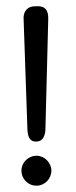

<svg xmlns="http://www.w3.org/2000/svg" viewBox="-20 -581 242 609"><path d="M133 -520C134 -549 123 -564 92 -561C68 -562 52 -545 55 -517L67 -170C68 -144 77 -131 95 -132C112 -132 122 -144 124 -168ZM143 -40C143 -65 121 -87 96 -87C69 -87 48 -65 48 -40C48 -13 69 8 96 8C121 8 143 -13 143 -40Z"/></svg>

Font: GFS Philostratos
Style: Regular
Weight: 400
Designer: George D. Matthiopoulos
Foundry: George D. Matthiopoulos
Version: Version 1.000